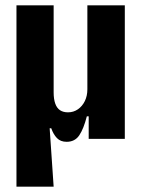

<svg xmlns="http://www.w3.org/2000/svg" viewBox="-20 -523 533 723"><path d="M42 180V-503H182V-175Q182 -150 188 -133Q194 -116 206 -108Q218 -100 236 -100Q257 -100 273.5 -111.5Q290 -123 299.5 -142.5Q309 -162 309 -187V-503H450V0H314V-85H307Q295 -38 278.5 -13.5Q262 11 231 11Q208 11 194.5 -3Q181 -17 173 -40H167L182 180Z"/></svg>

Font: Nunito Sans 7pt Condensed ExtraBold
Style: Regular
Weight: 800
Width: 3
Designer: Vernon Adams
Foundry: Vernon Adams
Version: Version 3.101;gftools[0.9.27]